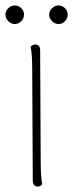

<svg xmlns="http://www.w3.org/2000/svg" viewBox="-26 -675 269 703"><path d="M123 -87Q123 -57 124.5 -34.5Q126 -12 129 0Q126 3 122 5.5Q118 8 111 8Q103 8 98.5 2Q94 -4 94 -14L92 -417Q92 -447 90.5 -469.5Q89 -492 86 -504Q89 -507 93 -509.5Q97 -512 104 -512Q112 -512 116.5 -506.5Q121 -501 121 -490ZM28 -587Q15 -587 4.5 -597.5Q-6 -608 -6 -621Q-6 -635 4.5 -645Q15 -655 28 -655Q42 -655 52 -645Q62 -635 62 -621Q62 -608 52 -597.5Q42 -587 28 -587ZM188 -587Q175 -587 164.5 -597.5Q154 -608 154 -621Q154 -635 164.5 -645Q175 -655 188 -655Q202 -655 212 -645Q222 -635 222 -621Q222 -608 212 -597.5Q202 -587 188 -587Z"/></svg>

Font: Arima Thin Thin
Style: Regular
Weight: 250
Version: Version 1.100